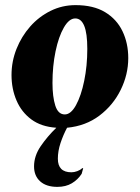

<svg xmlns="http://www.w3.org/2000/svg" viewBox="-20 -490 546 750"><path d="M204 240Q161 240 137 218.5Q113 197 113 160Q113 119 139 81Q165 43 200 9Q141 5 102.5 -23.5Q64 -52 44.5 -97.5Q25 -143 25 -197Q25 -250 44.5 -299Q64 -348 98 -386.5Q132 -425 177.5 -447.5Q223 -470 275 -470Q345 -470 390.5 -442.5Q436 -415 458.5 -368Q481 -321 481 -263Q481 -199 451.5 -139Q422 -79 368.5 -38.5Q315 2 242 9Q227 37 216.5 68.5Q206 100 206 130Q206 183 259 183Q270 183 282 178.5Q294 174 301 167H305L299 189Q284 212 260.5 226Q237 240 204 240ZM233 -43Q257 -43 277 -79.5Q297 -116 309 -174.5Q321 -233 321 -299Q321 -360 309 -389Q297 -418 274 -418Q250 -418 229.5 -382.5Q209 -347 197 -289.5Q185 -232 185 -166Q185 -112 196 -77.5Q207 -43 233 -43Z"/></svg>

Font: Spectral ExtraBold
Style: Italic
Weight: 800
Italic angle: -10°
Designer: Jean-Baptiste Levee
Foundry: Production Type
Version: Version 2.001